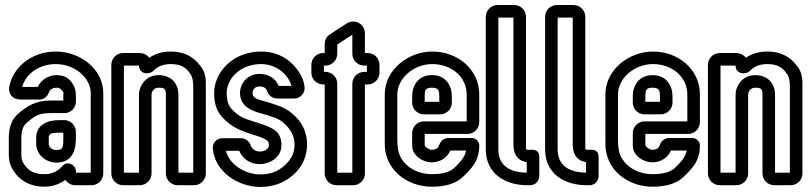

<svg xmlns="http://www.w3.org/2000/svg" viewBox="-20 -712 3230 764"><path d="M282 -308V-328C282 -347 280 -368 260 -391C247 -406 227 -413 206 -413C168 -413 142 -391 130 -366H68C81 -413 130 -457 202 -457C276 -457 341 -404 341 -341V-25H282V-31C282 -55 250 -73 231 -54C211 -32 191 -19 156 -19C115 -19 91 -33 73 -63C64 -78 65 -89 65 -109V-163C65 -194 73 -212 86 -223C120 -252 133 -262 184 -262H237C262 -262 282 -283 282 -308ZM279 25H344C370 25 391 4 391 -22V-341C391 -440 296 -507 202 -507C103 -507 30 -441 17 -367C15 -357 16 -343 24 -333C34 -319 50 -316 62 -316H136C155 -316 168 -327 174 -343C178 -354 187 -363 206 -363C215 -363 219 -360 222 -357C236 -342 232 -349 232 -328V-312H184C123 -312 91 -292 54 -261C25 -237 15 -202 15 -163V-109C15 -91 14 -64 31 -37C57 7 101 31 156 31C191 31 217 20 240 4C248 15 262 25 279 25ZM236 -234H215C168 -234 124 -215 124 -164V-140C124 -96 163 -65 205 -65C277 -65 282 -131 282 -163V-188C282 -213 261 -234 236 -234ZM215 -184H232V-163C232 -127 231 -115 205 -115C185 -115 174 -128 174 -140V-164C174 -175 176 -184 215 -184Z M738 -417C745 -410 749 -388 749 -370V-25H690V-335C690 -382 659 -413 611 -413C560 -413 533 -370 533 -335V-25H473V-451H533C533 -417 573 -413 590 -430C607 -448 630 -457 659 -457C697 -457 719 -445 735 -421C736 -420 737 -418 738 -417ZM536 -501H470C444 -501 423 -480 423 -454V-22C423 4 444 25 470 25H536C562 25 583 4 583 -22V-335C583 -348 592 -363 611 -363C635 -363 640 -358 640 -335V-22C640 4 661 25 687 25H752C778 25 799 4 799 -22V-370C799 -387 801 -424 776 -451C749 -489 708 -507 659 -507C628 -507 598 -499 574 -482C566 -493 552 -501 536 -501Z M1140 -370H1089C1076 -403 1044 -418 1012 -418C962 -418 935 -377 935 -342C935 -289 981 -272 1011 -263L1046 -253C1086 -240 1096 -236 1119 -213C1140 -192 1152 -165 1152 -138C1152 -105 1141 -80 1114 -55C1087 -30 1056 -18 1017 -18C952 -18 892 -59 879 -112H932C946 -78 978 -59 1013 -59C1060 -59 1100 -91 1100 -134C1100 -156 1094 -178 1076 -192C1062 -203 1043 -211 1019 -219L997 -226C948 -242 932 -246 901 -279C890 -291 882 -310 882 -341C882 -396 932 -457 1019 -457C1078 -457 1126 -418 1140 -370ZM1013 -109C997 -109 984 -119 979 -130C975 -143 963 -162 938 -162H865C842 -162 824 -142 827 -120C835 -27 929 32 1017 32C1066 32 1111 16 1148 -17C1185 -50 1202 -93 1202 -138C1202 -179 1186 -220 1155 -249C1126 -278 1100 -288 1060 -301L1025 -311C993 -320 985 -327 985 -342C985 -355 994 -368 1012 -368C1031 -368 1039 -360 1042 -352C1047 -338 1059 -320 1083 -320H1151C1176 -320 1194 -342 1192 -365C1189 -399 1169 -432 1143 -458C1109 -491 1067 -507 1019 -507C908 -507 832 -426 832 -341C832 -302 842 -269 865 -245C902 -206 932 -194 981 -178L1003 -171C1023 -165 1038 -157 1044 -152C1046 -150 1050 -146 1050 -134C1050 -125 1040 -109 1013 -109Z M1275 -426H1269V-451H1275C1301 -451 1322 -472 1322 -498V-534V-535L1382 -574V-498C1382 -472 1403 -451 1429 -451H1440V-426H1429C1403 -426 1382 -405 1382 -379V-25H1322V-379C1322 -405 1301 -426 1275 -426ZM1432 -22V-376H1443C1469 -376 1490 -397 1490 -423V-454C1490 -480 1469 -501 1443 -501H1432V-579C1432 -616 1393 -639 1360 -619L1294 -576C1279 -567 1272 -552 1272 -536V-501H1266C1240 -501 1219 -480 1219 -454V-423C1219 -397 1240 -376 1266 -376H1272V-22C1272 4 1293 25 1319 25H1385C1411 25 1432 4 1432 -22Z M1620 -182V-133C1620 -91 1665 -66 1697 -66C1735 -66 1760 -87 1772 -113H1835C1833 -106 1831 -99 1828 -93C1823 -82 1810 -65 1789 -45C1772 -29 1745 -19 1699 -19C1630 -19 1575 -59 1564 -116C1562 -129 1561 -142 1561 -155V-336C1561 -401 1627 -457 1700 -457C1778 -457 1837 -405 1837 -336V-229H1667C1641 -229 1620 -208 1620 -182ZM1887 -226V-336C1887 -437 1800 -507 1700 -507C1605 -507 1511 -435 1511 -336V-155C1511 -140 1511 -122 1514 -107C1531 -21 1612 31 1699 31C1751 31 1794 19 1823 -9C1847 -32 1865 -52 1874 -72C1881 -87 1887 -106 1887 -127V-133C1887 -149 1873 -163 1857 -163H1766C1747 -163 1734 -152 1728 -136C1724 -124 1717 -116 1697 -116C1686 -116 1671 -129 1670 -133V-179H1840C1866 -179 1887 -200 1887 -226ZM1667 -257H1731C1757 -257 1778 -278 1778 -304V-329C1778 -371 1754 -413 1699 -413C1642 -413 1620 -369 1620 -329V-304C1620 -278 1641 -257 1667 -257ZM1699 -363C1722 -363 1728 -355 1728 -329V-307H1670V-329C1670 -355 1674 -363 1699 -363Z M2076 -25C2007 -26 1963 -54 1963 -118V-642H2023V-137C2023 -106 2034 -73 2076 -67ZM2026 -692H1960C1934 -692 1913 -671 1913 -645V-118C1913 -17 1995 25 2078 25H2090C2111 25 2126 7 2126 -12V-88C2126 -106 2116 -116 2098 -116H2094C2069 -116 2073 -114 2073 -137V-645C2073 -671 2052 -692 2026 -692Z M2312 -25C2243 -26 2199 -54 2199 -118V-642H2259V-137C2259 -106 2270 -73 2312 -67ZM2262 -692H2196C2170 -692 2149 -671 2149 -645V-118C2149 -17 2231 25 2314 25H2326C2347 25 2362 7 2362 -12V-88C2362 -106 2352 -116 2334 -116H2330C2305 -116 2309 -114 2309 -137V-645C2309 -671 2288 -692 2262 -692Z M2498 -182V-133C2498 -91 2543 -66 2575 -66C2613 -66 2638 -87 2650 -113H2713C2711 -106 2709 -99 2706 -93C2701 -82 2688 -65 2667 -45C2650 -29 2623 -19 2577 -19C2508 -19 2453 -59 2442 -116C2440 -129 2439 -142 2439 -155V-336C2439 -401 2505 -457 2578 -457C2656 -457 2715 -405 2715 -336V-229H2545C2519 -229 2498 -208 2498 -182ZM2765 -226V-336C2765 -437 2678 -507 2578 -507C2483 -507 2389 -435 2389 -336V-155C2389 -140 2389 -122 2392 -107C2409 -21 2490 31 2577 31C2629 31 2672 19 2701 -9C2725 -32 2743 -52 2752 -72C2759 -87 2765 -106 2765 -127V-133C2765 -149 2751 -163 2735 -163H2644C2625 -163 2612 -152 2606 -136C2602 -124 2595 -116 2575 -116C2564 -116 2549 -129 2548 -133V-179H2718C2744 -179 2765 -200 2765 -226ZM2545 -257H2609C2635 -257 2656 -278 2656 -304V-329C2656 -371 2632 -413 2577 -413C2520 -413 2498 -369 2498 -329V-304C2498 -278 2519 -257 2545 -257ZM2577 -363C2600 -363 2606 -355 2606 -329V-307H2548V-329C2548 -355 2552 -363 2577 -363Z M3112 -417C3119 -410 3123 -388 3123 -370V-25H3064V-335C3064 -382 3033 -413 2985 -413C2934 -413 2907 -370 2907 -335V-25H2847V-451H2907C2907 -417 2947 -413 2964 -430C2981 -448 3004 -457 3033 -457C3071 -457 3093 -445 3109 -421C3110 -420 3111 -418 3112 -417ZM2910 -501H2844C2818 -501 2797 -480 2797 -454V-22C2797 4 2818 25 2844 25H2910C2936 25 2957 4 2957 -22V-335C2957 -348 2966 -363 2985 -363C3009 -363 3014 -358 3014 -335V-22C3014 4 3035 25 3061 25H3126C3152 25 3173 4 3173 -22V-370C3173 -387 3175 -424 3150 -451C3123 -489 3082 -507 3033 -507C3002 -507 2972 -499 2948 -482C2940 -493 2926 -501 2910 -501Z"/></svg>

Font: DIN Rundschrift
Style: MittelKont
Weight: 400
Version: Version 1.027